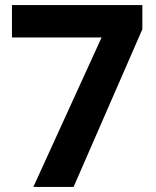

<svg xmlns="http://www.w3.org/2000/svg" viewBox="-20 -734 612 754"><path d="M111 0 379 -587H27V-714H539V-619L269 0Z"/></svg>

Font: Noto Sans New Tai Lue
Style: Bold
Weight: 700
Version: Version 2.003